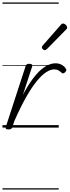

<svg xmlns="http://www.w3.org/2000/svg" viewBox="-20 -1030 562 1550"><path d="M48 15Q36 15 29.5 10.5Q23 6 27 -6L186 -494Q190 -506 196.5 -510.5Q203 -515 215 -515Q232 -515 237.5 -509Q243 -503 239 -491L165 -265Q205 -340 241.5 -389.5Q278 -439 311 -467Q344 -495 373 -507Q402 -519 428 -519Q457 -519 479.5 -506Q502 -493 512 -475Q517 -469 515 -461.5Q513 -454 506 -447Q498 -440 491 -438Q484 -436 477 -443Q468 -452 453 -461Q438 -470 417 -470Q389 -470 354 -448Q319 -426 278.5 -377Q238 -328 192 -247.5Q146 -167 95 -51L80 -4Q77 6 69.5 10.5Q62 15 48 15ZM341 -625Q335 -625 326.5 -632Q318 -639 318 -646Q318 -650 319.5 -654Q321 -658 325 -663L469 -827Q475 -835 479.5 -837.5Q484 -840 489 -840Q496 -840 504 -835Q512 -830 517 -822.5Q522 -815 522 -808Q522 -803 520.5 -799.5Q519 -796 514 -792L359 -634Q349 -625 341 -625ZM0 490H454V500H0ZM0 -20H454V0H0ZM0 -505H454V-500H0ZM0 -1010H454V-1000H0Z"/></svg>

Font: Playwrite US Trad Guides
Style: Regular
Weight: 400
Designer: Veronika Burian, José Scaglione
Foundry: TypeTogether
Version: Version 1.003